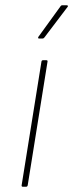

<svg xmlns="http://www.w3.org/2000/svg" viewBox="-20 -707 277 727"><path d="M66 0Q61 0 62 -6L137 -474Q138 -479 143 -479H155Q161 -479 160 -474L85 -6Q84 0 79 0ZM128 -561Q125 -561 124.5 -563Q124 -565 125 -567L209 -683Q211 -687 215 -687H233Q236 -687 237 -685Q238 -683 236 -681L148 -565Q145 -561 141 -561Z"/></svg>

Font: Sofia Sans Thin
Style: Italic
Weight: 250
Italic angle: -9°
Version: Version 4.100-B